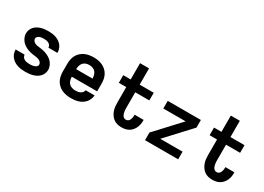

<svg xmlns="http://www.w3.org/2000/svg" viewBox="-12 -1463 3024 2198"><g transform="rotate(30 1500.0 -363.5)"><path d="M299 8Q273 8 247.5 5Q222 2 197.5 -6Q173 -14 151 -28Q129 -42 112.5 -62Q96 -82 87.5 -106.5Q79 -131 79 -157V-159H198V-158Q198 -142 208 -127.5Q218 -113 233 -105.5Q248 -98 265 -95.5Q282 -93 299 -93Q309 -93 319.5 -93.5Q330 -94 340 -96Q350 -98 360 -101Q370 -104 379 -109.5Q388 -115 394 -124Q400 -133 400 -143Q400 -158 390 -170.5Q380 -183 366 -190Q352 -197 337 -200Q322 -203 306.5 -204.5Q291 -206 276 -208.5Q261 -211 246 -214.5Q231 -218 216.5 -223Q202 -228 188.5 -235Q175 -242 162 -250.5Q149 -259 138 -269.5Q127 -280 118 -292.5Q109 -305 102.5 -319Q96 -333 92.5 -348Q89 -363 89 -379Q89 -403 98 -426Q107 -449 123 -467Q139 -485 160.5 -497Q182 -509 205.5 -516Q229 -523 253 -525.5Q277 -528 301 -528Q326 -528 351 -525Q376 -522 399.5 -514Q423 -506 444.5 -492Q466 -478 481.5 -458.5Q497 -439 505 -415Q513 -391 513 -366V-364H394Q394 -380 385 -393.5Q376 -407 362 -414.5Q348 -422 332.5 -424.5Q317 -427 301 -427Q287 -427 272 -425.5Q257 -424 243.5 -419Q230 -414 219 -403Q208 -392 208 -378Q208 -362 218 -349.5Q228 -337 241.5 -330Q255 -323 270.5 -320Q286 -317 301 -315.5Q316 -314 331.5 -311.5Q347 -309 361.5 -305.5Q376 -302 390.5 -297Q405 -292 419 -285Q433 -278 446 -269.5Q459 -261 470 -250.5Q481 -240 490 -227.5Q499 -215 505.5 -201Q512 -187 515.5 -172Q519 -157 519 -142Q519 -117 509.5 -93.5Q500 -70 483 -52Q466 -34 443.5 -22Q421 -10 397 -3.5Q373 3 348.5 5.5Q324 8 299 8Z M903 8Q873 8 843 3Q813 -2 785.5 -14.5Q758 -27 735.5 -47.5Q713 -68 699 -94Q685 -120 679 -150Q673 -180 673 -210V-310Q673 -340 678.5 -369.5Q684 -399 698 -425.5Q712 -452 734.5 -472.5Q757 -493 784 -505.5Q811 -518 840.5 -523Q870 -528 900 -528Q930 -528 959.5 -523Q989 -518 1016 -505.5Q1043 -493 1065.5 -472.5Q1088 -452 1102 -425.5Q1116 -399 1121.5 -369.5Q1127 -340 1127 -310V-210H792Q792 -187 798 -164.5Q804 -142 819.5 -125Q835 -108 857.5 -100.5Q880 -93 903 -93Q919 -93 936 -95.5Q953 -98 968 -105Q983 -112 994 -125.5Q1005 -139 1006 -155H1125Q1123 -130 1113.5 -105.5Q1104 -81 1087.5 -61.5Q1071 -42 1049.5 -28Q1028 -14 1003.5 -6Q979 2 953.5 5Q928 8 903 8ZM792 -310H1008Q1008 -333 1002 -355.5Q996 -378 981 -395Q966 -412 944.5 -419.5Q923 -427 900 -427Q877 -427 855.5 -419.5Q834 -412 819 -395Q804 -378 798 -355.5Q792 -333 792 -310Z M1572 8Q1545 8 1518 1.5Q1491 -5 1469 -21Q1447 -37 1431.5 -59.5Q1416 -82 1406.5 -107.5Q1397 -133 1394 -160.5Q1391 -188 1391 -215V-419H1293V-520H1391V-735H1510V-520H1696V-419H1510V-215Q1510 -202 1510.5 -189.5Q1511 -177 1513.5 -164.5Q1516 -152 1519.5 -140Q1523 -128 1530 -117Q1537 -106 1548 -99.5Q1559 -93 1572 -93Q1582 -93 1592 -97Q1602 -101 1609 -108.5Q1616 -116 1620.5 -126Q1625 -136 1627.5 -146Q1630 -156 1631 -166.5Q1632 -177 1632 -187V-193H1751V-182Q1751 -157 1746.5 -133Q1742 -109 1731.5 -86.5Q1721 -64 1704.5 -45Q1688 -26 1666.5 -14Q1645 -2 1621 3Q1597 8 1572 8Z M1881 0V-101L2176 -419H1881V-520H2319V-419L2024 -101H2319V0Z M2772 8Q2745 8 2718 1.5Q2691 -5 2669 -21Q2647 -37 2631.5 -59.5Q2616 -82 2606.5 -107.5Q2597 -133 2594 -160.5Q2591 -188 2591 -215V-419H2493V-520H2591V-735H2710V-520H2896V-419H2710V-215Q2710 -202 2710.5 -189.5Q2711 -177 2713.5 -164.5Q2716 -152 2719.5 -140Q2723 -128 2730 -117Q2737 -106 2748 -99.5Q2759 -93 2772 -93Q2782 -93 2792 -97Q2802 -101 2809 -108.5Q2816 -116 2820.5 -126Q2825 -136 2827.5 -146Q2830 -156 2831 -166.5Q2832 -177 2832 -187V-193H2951V-182Q2951 -157 2946.5 -133Q2942 -109 2931.5 -86.5Q2921 -64 2904.5 -45Q2888 -26 2866.5 -14Q2845 -2 2821 3Q2797 8 2772 8Z"/></g></svg>

Font: Iosevka Fixed Extended
Style: Bold
Weight: 700
Width: 7
Monospace: yes
Designer: Belleve Invis
Foundry: Belleve Invis
Version: Version 24.1.1; ttfautohint (v1.8.4)